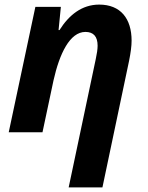

<svg xmlns="http://www.w3.org/2000/svg" viewBox="-20 -576 644 836"><path d="M426 240 542 -311C549 -346 553 -375 553 -399C553 -495 505 -556 412 -556C336 -556 280 -510 239 -445H235L245 -546H134L18 0H165L213 -226C239 -342 284 -437 352 -437C387 -437 405 -417 405 -377C405 -362 402 -342 397 -319L279 240Z"/></svg>

Font: BC Sans
Style: Bold Italic
Weight: 700
Italic angle: -12°
Designer: Monotype Design Team
Province of B.C.
Foundry: Monotype Imaging Inc.
Version: Version 2.000;GOOG;noto-source:20170915:90ef993387c0